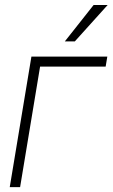

<svg xmlns="http://www.w3.org/2000/svg" viewBox="-20 -768 462 788"><path d="M420.4 -535.6 413.6 -494.6H144.5L62.5 0H20L108.9 -535.6ZM246.1 -598.1 364.3 -747.6H421.9L287.1 -598.1Z"/></svg>

Font: Inter Display Extra Light
Style: Italic
Weight: 200
Italic angle: -9.39999°
Designer: Rasmus Andersson
Foundry: rsms
Version: Version 4.000;git-4fc901f